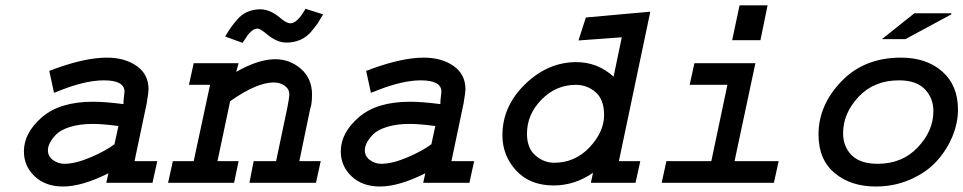

<svg xmlns="http://www.w3.org/2000/svg" viewBox="-20 -676 3562 710"><path d="M522.5 -293.9 477.5 -80.1H561.5L543.9 0H373L380.9 -35.2Q283.2 13.7 212.9 13.7Q148.4 13.7 108.4 -23.9Q68.4 -61.5 68.4 -116.2Q68.4 -184.6 134.8 -242.2Q201.2 -299.8 324.2 -299.8Q368.2 -299.8 436.5 -291Q436.5 -306.6 438.5 -319.3Q440.4 -335 440.4 -336.9Q440.4 -378.9 364.3 -378.9Q298.8 -378.9 208 -343.8Q198.2 -339.8 190.9 -336.9Q183.6 -334 179.7 -333L162.1 -414.1Q166 -415 169.9 -416.5Q173.8 -418 176.8 -418.9Q181.6 -421.9 183.6 -421.9Q296.9 -462.9 375 -462.9Q441.4 -462.9 485.4 -432.1Q529.3 -401.4 529.3 -345.7Q529.3 -335 522.5 -293.9ZM403.3 -142.6 418 -210Q359.4 -217.8 323.2 -217.8Q274.4 -217.8 238.8 -206.5Q203.1 -195.3 187 -178.2Q170.9 -161.1 164.1 -147Q157.2 -132.8 157.2 -120.1Q157.2 -97.7 176.3 -84Q195.3 -70.3 217.8 -70.3Q258.8 -70.3 314.9 -94.2Q371.1 -118.2 403.3 -142.6Z M696.3 -442.4H862.3L853.5 -410.2Q935.5 -457 998 -457Q1051.8 -457 1092.8 -421.4Q1133.8 -385.7 1133.8 -327.1Q1133.8 -291 1127 -273.4L1086.9 -80.1H1166L1148.4 0H902.3L918 -80.1H1001L1043 -280.3Q1049.8 -314.5 1049.8 -327.1Q1049.8 -346.7 1032.7 -358.9Q1015.6 -371.1 992.2 -371.1Q929.7 -371.1 831.1 -301.8L784.2 -80.1H862.3L845.7 0H601.6L619.1 -80.1H696.3L756.8 -362.3H678.7ZM1109.4 -643.6 1174.8 -623Q1163.1 -602.5 1155.8 -591.3Q1148.4 -580.1 1131.3 -559.6Q1114.3 -539.1 1090.8 -528.8Q1067.4 -518.6 1039.1 -518.6Q1003.9 -518.6 967.8 -548.8Q942.4 -570.3 932.6 -570.3Q921.9 -570.3 912.1 -562.5Q902.3 -554.7 897 -547.4Q891.6 -540 880.9 -523.4Q880.9 -522.5 878.9 -520.5Q877 -518.6 877 -517.6L812.5 -541Q824.2 -560.5 833 -573.2Q841.8 -585.9 857.9 -604.5Q874 -623 895.5 -632.3Q917 -641.6 942.4 -641.6Q978.5 -641.6 1015.6 -610.4Q1039.1 -589.8 1053.7 -589.8Q1078.1 -589.8 1106.4 -637.7Q1106.4 -638.7 1107.9 -640.6Q1109.4 -642.6 1109.4 -643.6Z M1694.3 -293.9 1649.4 -80.1H1733.4L1715.8 0H1544.9L1552.7 -35.2Q1455.1 13.7 1384.8 13.7Q1320.3 13.7 1280.3 -23.9Q1240.2 -61.5 1240.2 -116.2Q1240.2 -184.6 1306.6 -242.2Q1373 -299.8 1496.1 -299.8Q1540 -299.8 1608.4 -291Q1608.4 -306.6 1610.4 -319.3Q1612.3 -335 1612.3 -336.9Q1612.3 -378.9 1536.1 -378.9Q1470.7 -378.9 1379.9 -343.8Q1370.1 -339.8 1362.8 -336.9Q1355.5 -334 1351.6 -333L1334 -414.1Q1337.9 -415 1341.8 -416.5Q1345.7 -418 1348.6 -418.9Q1353.5 -421.9 1355.5 -421.9Q1468.8 -462.9 1546.9 -462.9Q1613.3 -462.9 1657.2 -432.1Q1701.2 -401.4 1701.2 -345.7Q1701.2 -335 1694.3 -293.9ZM1575.2 -142.6 1589.8 -210Q1531.2 -217.8 1495.1 -217.8Q1446.3 -217.8 1410.6 -206.5Q1375 -195.3 1358.9 -178.2Q1342.8 -161.1 1335.9 -147Q1329.1 -132.8 1329.1 -120.1Q1329.1 -97.7 1348.1 -84Q1367.2 -70.3 1389.6 -70.3Q1430.7 -70.3 1486.8 -94.2Q1543 -118.2 1575.2 -142.6Z M2146.5 -611.3 2384.8 -632.8 2268.6 -80.1H2347.7L2330.1 0H2165L2172.9 -37.1Q2105.5 9.8 2027.3 9.8Q1939.5 9.8 1888.7 -45.4Q1837.9 -100.6 1837.9 -175.8Q1837.9 -283.2 1921.9 -364.7Q2005.9 -446.3 2111.3 -446.3Q2189.5 -446.3 2249 -392.6L2279.3 -538.1L2119.1 -526.4ZM2213.9 -251Q2213.9 -307.6 2182.6 -335Q2151.4 -362.3 2109.4 -362.3Q2036.1 -362.3 1982.4 -307.6Q1928.7 -252.9 1928.7 -181.6Q1928.7 -127.9 1960 -101.1Q1991.2 -74.2 2029.3 -74.2Q2106.4 -74.2 2160.2 -131.3Q2213.9 -188.5 2213.9 -251Z M2547.9 -442.4H2773.4L2696.3 -80.1H2859.4L2841.8 0H2426.8L2444.3 -80.1H2610.4L2669.9 -362.3H2530.3ZM2687.5 -527.3 2714.8 -656.2H2818.4L2792 -527.3Z M3311.5 -462.9Q3406.2 -462.9 3464.4 -411.6Q3522.5 -360.4 3522.5 -270.5Q3522.5 -220.7 3501.5 -170.4Q3480.5 -120.1 3442.9 -79.1Q3405.3 -38.1 3346.2 -12.2Q3287.1 13.7 3218.8 13.7Q3126 13.7 3066.4 -36.1Q3006.8 -85.9 3006.8 -178.7Q3006.8 -287.1 3091.3 -375Q3175.8 -462.9 3311.5 -462.9ZM3304.7 -378.9Q3211.9 -378.9 3154.8 -317.9Q3097.7 -256.8 3097.7 -183.6Q3097.7 -133.8 3129.4 -102.1Q3161.1 -70.3 3225.6 -70.3Q3316.4 -70.3 3374 -131.3Q3431.6 -192.4 3431.6 -264.6Q3431.6 -313.5 3399.9 -346.2Q3368.2 -378.9 3304.7 -378.9ZM3498 -623 3328.1 -531.2H3241.2L3361.3 -627H3498Z"/></svg>

Font: Thabit-Bold-Oblique
Style: Bold Oblique
Weight: 700
Designer: Regenerated by Nadim Shaikli
Foundry: MAK Alagha
Version: 0.01